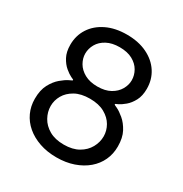

<svg xmlns="http://www.w3.org/2000/svg" viewBox="-175 -885 984 1030"><g transform="rotate(30 317.0 -370.0)"><path d="M317 10Q259 10 211.5 -6.5Q164 -23 130 -52Q96 -81 78 -120Q60 -159 60 -205Q60 -259 79 -294.5Q98 -330 123.5 -351.5Q149 -373 168 -382Q187 -391 187 -391V-396Q187 -396 171 -403.5Q155 -411 133.5 -429Q112 -447 96 -477Q80 -507 80 -551Q80 -608 109 -653Q138 -698 191.5 -724Q245 -750 317 -750Q389 -750 442.5 -724Q496 -698 525 -653Q554 -608 554 -551Q554 -507 538 -477Q522 -447 500.5 -429Q479 -411 463 -403.5Q447 -396 447 -396V-391Q447 -391 466 -382Q485 -373 510.5 -351.5Q536 -330 555 -294.5Q574 -259 574 -205Q574 -159 556 -120Q538 -81 504 -52Q470 -23 422.5 -6.5Q375 10 317 10ZM317 -69Q371 -69 407.5 -90Q444 -111 462.5 -144.5Q481 -178 481 -214Q481 -249 463 -280.5Q445 -312 408.5 -332.5Q372 -353 317 -353Q262 -353 225.5 -332.5Q189 -312 171 -280.5Q153 -249 153 -214Q153 -178 171.5 -144.5Q190 -111 226.5 -90Q263 -69 317 -69ZM317 -429Q365 -429 397 -447Q429 -465 445 -493Q461 -521 461 -550Q461 -581 445 -609Q429 -637 397 -654.5Q365 -672 317 -672Q270 -672 237.5 -654.5Q205 -637 189 -609Q173 -581 173 -550Q173 -521 189 -493Q205 -465 237.5 -447Q270 -429 317 -429Z"/></g></svg>

Font: Be Vietnam Pro Variable Thin
Style: Regular
Weight: 100
Designer: Lam Bao, Tony Le, Vietanh Nguyen
Foundry: Yellow Type Foundry
Version: Version 1.002